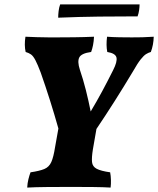

<svg xmlns="http://www.w3.org/2000/svg" viewBox="-20 -845 715 868"><path d="M103 3Q104 -17 108.5 -35Q113 -53 118 -66Q159 -72 180.5 -81Q202 -90 212 -112.5Q222 -135 229 -180L244 -264Q208 -392 164 -517Q150 -554 140 -573Q130 -592 120 -599Q110 -606 96 -610Q89 -640 95 -679Q118 -678 146 -677Q174 -676 199.5 -676Q225 -676 240 -676Q268 -676 314 -676.5Q360 -677 405 -679Q404 -658 400.5 -640.5Q397 -623 392 -610Q348 -604 338.5 -585.5Q329 -567 341 -530Q356 -486 368 -438.5Q380 -391 390 -341Q417 -386 442 -432.5Q467 -479 491 -527Q511 -566 506.5 -585Q502 -604 465 -610Q459 -640 464 -679Q489 -677 520.5 -676.5Q552 -676 576 -676Q602 -676 623.5 -676.5Q645 -677 675 -679Q674 -642 662 -610Q651 -607 640.5 -600.5Q630 -594 616 -576.5Q602 -559 581 -522Q499 -385 416 -262L400 -170Q394 -133 396 -112.5Q398 -92 417 -82Q436 -72 478 -66Q481 -50 481.5 -31.5Q482 -13 480 3Q448 1 401.5 0.5Q355 0 302 0Q244 0 192 0.5Q140 1 103 3ZM243 -765Q243 -778 245 -795Q247 -812 252 -825H611Q611 -814 609 -799.5Q607 -785 602 -771Q517 -771 428 -770Q339 -769 243 -765Z"/></svg>

Font: Vollkorn ExtraBold
Style: Italic
Weight: 800
Italic angle: -11°
Designer: Friedrich Althausen
Foundry: Friedrich Althausen
Version: Version 5.000; ttfautohint (v1.8.3)